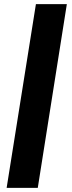

<svg xmlns="http://www.w3.org/2000/svg" viewBox="-20 -725 349 925"><path d="M12 180 153 -705H302L162 180Z"/></svg>

Font: Nunito Sans 11pt ExtraBold
Style: Italic
Weight: 800
Italic angle: -9°
Version: Version 3.101;gftools[0.9.27]